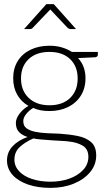

<svg xmlns="http://www.w3.org/2000/svg" viewBox="-20 -726 521 932"><path d="M220 -504Q253 -504 280 -496Q307 -488 329 -474H455V-460Q455 -455 451.5 -452Q448 -449 442 -448L359 -444Q395 -405 395 -346Q395 -298 372.5 -262Q350 -226 310.5 -206.5Q271 -187 220 -187Q197 -187 178 -190.5Q159 -194 141 -202Q121 -190 107 -172.5Q93 -155 93 -138Q93 -115 108.5 -103.5Q124 -92 150 -86.5Q176 -81 207 -79.5Q238 -78 270 -77Q316 -74 356.5 -66Q397 -58 422 -36.5Q447 -15 447 29Q447 74 417.5 109.5Q388 145 338 165.5Q288 186 225 186Q163 186 115.5 169.5Q68 153 41 123Q14 93 14 53Q14 13 41 -16Q68 -45 114 -61Q88 -69 72.5 -85Q57 -101 57 -129Q57 -151 75 -174.5Q93 -198 118 -212Q83 -232 63.5 -266.5Q44 -301 44 -346Q44 -394 66 -429.5Q88 -465 128 -484.5Q168 -504 220 -504ZM409 35Q409 -2 382 -18.5Q355 -35 315 -39Q304 -41 281 -42Q258 -43 230.5 -45Q203 -47 179 -49Q155 -51 142 -54Q103 -37 76.5 -13Q50 11 50 49Q50 81 73 105.5Q96 130 136 143Q176 156 225 156Q274 156 315.5 141.5Q357 127 383 99.5Q409 72 409 35ZM220 -215Q284 -215 320.5 -250.5Q357 -286 357 -345Q357 -404 320.5 -439Q284 -474 220 -474Q156 -474 119 -439Q82 -404 82 -345Q82 -286 119.5 -250.5Q157 -215 220 -215ZM97 -585 205 -706H241L349 -585H322Q315 -585 309 -590L224 -680L138 -590Q137 -588 133.5 -586.5Q130 -585 126 -585Z"/></svg>

Font: Aleo ExtraLight
Style: Regular
Weight: 250
Designer: Alessio Laiso
Foundry: Alessio Laiso
Version: Version 2.001;gftools[0.9.29]